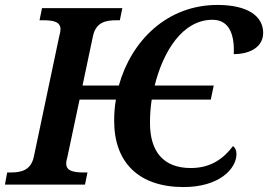

<svg xmlns="http://www.w3.org/2000/svg" viewBox="-42 -747 1085 777"><path d="M701 10C844 10 915 -63 915 -124C915 -139 909 -150 901 -156C867 -111 817 -67 730 -67C620 -67 565 -133 565 -249C565 -280 567 -313 572 -344H811L823 -401H584C618 -538 696 -667 818 -667C894 -667 907 -592 904 -528C973 -528 1023 -559 1023 -614C1023 -682 960 -727 838 -727C633 -727 489 -581 439 -401H292L334 -600C346 -657 385 -665 430 -665H443L453 -714H128L118 -665H131C170 -665 203 -661 203 -628C203 -623 201 -612 197 -597L95 -113C83 -57 43 -49 0 -49H-13L-22 0H302L312 -49H299C253 -49 226 -56 226 -85C226 -93 228 -102 231 -113L280 -344H427C422 -315 420 -287 420 -258C420 -87 522 10 701 10Z"/></svg>

Font: Noto Serif SemiBold
Style: Italic
Weight: 600
Italic angle: -12°
Designer: Monotype Design Team
Foundry: Monotype Imaging Inc.
Version: Version 2.014